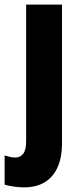

<svg xmlns="http://www.w3.org/2000/svg" viewBox="-58 -570 344 830"><path d="M44 240Q26 240 1 236.5Q-24 233 -38 228V102Q-25 106 -14 108.5Q-3 111 8 111Q30 111 42.5 94.5Q55 78 55 40V-550H210V53Q210 108 192 150.5Q174 193 137.5 216.5Q101 240 44 240Z"/></svg>

Font: Noto Sans Display Condensed ExtraBold
Style: Regular
Weight: 800
Width: 3
Designer: Monotype Design Team
Foundry: Monotype Imaging Inc.
Version: Version 2.003